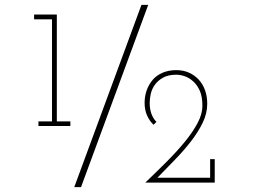

<svg xmlns="http://www.w3.org/2000/svg" viewBox="-20 -755 1109 794"><path d="M868 0H581Q627 -44 669.5 -86.5Q712 -129 745 -169.5Q778 -210 797.5 -247Q817 -284 817 -317Q817 -355 806.5 -379Q796 -403 779.5 -418Q763 -433 744.5 -439.5Q726 -446 709 -446Q676 -446 654.5 -434Q633 -422 620.5 -404.5Q608 -387 603.5 -367Q599 -347 599 -329Q599 -305 606 -285Q613 -265 627 -251L615 -239Q598 -255 588 -278Q578 -301 578 -329.5Q578 -358 587 -382.5Q596 -407 612 -425.5Q628 -444 653 -454.5Q678 -465 709 -465Q738 -465 761.5 -454.5Q785 -444 802 -425.5Q819 -407 828 -381.5Q837 -356 837 -326Q837 -286 818 -247Q799 -208 769 -169.5Q739 -131 702.5 -93.5Q666 -56 631 -20H849V-97H868ZM315 19H287Q357 -171 426 -358Q495 -545 565 -735H593Q523 -545 454 -358Q385 -171 315 19ZM271 -234H139V-253H195V-675H121V-695H215V-253H271Z"/></svg>

Font: Josefin Slab Light
Style: Regular
Weight: 300
Designer: Santiago Orozco
Foundry: Typemade
Version: Version 2.000